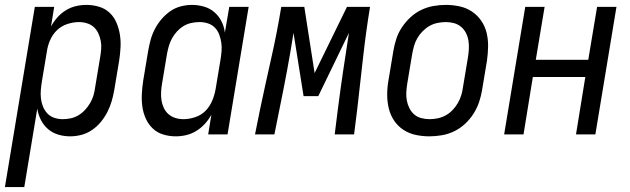

<svg xmlns="http://www.w3.org/2000/svg" viewBox="-48 -548 2568 783"><path d="M-28 215 94 -520H173L160 -440Q171 -460 186 -477Q201 -494 220.5 -506Q240 -518 261.5 -523Q283 -528 304 -528Q331 -528 356 -520.5Q381 -513 399 -496Q417 -479 427 -455.5Q437 -432 441 -406.5Q445 -381 443.5 -354Q442 -327 438 -301L418 -181Q414 -158 407.5 -135.5Q401 -113 390 -91.5Q379 -70 363.5 -51Q348 -32 327.5 -18Q307 -4 284 2Q261 8 238 8Q213 8 189.5 1Q166 -6 148 -21.5Q130 -37 119 -58.5Q108 -80 104 -105L51 215ZM208 -62Q224 -62 240.5 -65.5Q257 -69 272 -78Q287 -87 299 -100Q311 -113 320 -128.5Q329 -144 333.5 -160Q338 -176 340 -192L360 -312Q363 -329 364.5 -346.5Q366 -364 363 -380.5Q360 -397 353 -412Q346 -427 334.5 -437.5Q323 -448 307 -453Q291 -458 274 -458Q251 -458 226.5 -450Q202 -442 184 -424.5Q166 -407 156 -383.5Q146 -360 143 -337L123 -217Q120 -199 118.5 -181Q117 -163 119 -146Q121 -129 127.5 -113Q134 -97 145.5 -85Q157 -73 173.5 -67.5Q190 -62 208 -62Z M669 8Q642 8 617.5 0.5Q593 -7 575 -24Q557 -41 546.5 -64.5Q536 -88 532.5 -113.5Q529 -139 530.5 -166Q532 -193 536 -219L556 -339Q560 -362 566 -384.5Q572 -407 583 -428.5Q594 -450 610 -469Q626 -488 646 -502Q666 -516 689 -522Q712 -528 735 -528Q760 -528 784 -521Q808 -514 826 -498.5Q844 -483 855 -461.5Q866 -440 869 -415L887 -520H966L880 0H801L814 -80Q803 -60 787.5 -43Q772 -26 752.5 -14Q733 -2 711.5 3Q690 8 669 8ZM700 -62Q723 -62 747.5 -70Q772 -78 789.5 -95.5Q807 -113 817 -136.5Q827 -160 831 -183L851 -303Q854 -321 855.5 -339Q857 -357 854.5 -374Q852 -391 846 -407Q840 -423 828.5 -435Q817 -447 800.5 -452.5Q784 -458 766 -458Q750 -458 733 -454.5Q716 -451 701 -442Q686 -433 674 -420Q662 -407 653.5 -391.5Q645 -376 640.5 -360Q636 -344 633 -328L613 -208Q610 -191 609 -173.5Q608 -156 610.5 -139.5Q613 -123 620 -108Q627 -93 639 -82.5Q651 -72 667 -67Q683 -62 700 -62Z M992 0 1013 -104Q1035 -208 1058.5 -312Q1082 -416 1099 -520H1193L1235 -250L1367 -520H1461Q1444 -416 1432.5 -312Q1421 -208 1409 -104L1396 0H1317L1330 -104Q1340 -182 1351.5 -259.5Q1363 -337 1375 -414L1250 -156H1190L1149 -414Q1137 -337 1122.5 -259.5Q1108 -182 1092 -104L1071 0Z M1703 8Q1674 8 1646.5 2Q1619 -4 1596.5 -19Q1574 -34 1559 -56.5Q1544 -79 1537.5 -106Q1531 -133 1531 -161.5Q1531 -190 1536 -219L1556 -339Q1560 -364 1568 -389Q1576 -414 1591 -436.5Q1606 -459 1626 -477.5Q1646 -496 1670 -507.5Q1694 -519 1719.5 -523.5Q1745 -528 1770 -528Q1799 -528 1826.5 -522Q1854 -516 1876.5 -501Q1899 -486 1914.5 -463.5Q1930 -441 1936.5 -414Q1943 -387 1942.5 -358.5Q1942 -330 1938 -301L1918 -181Q1914 -156 1905.5 -131Q1897 -106 1882.5 -83.5Q1868 -61 1848 -42.5Q1828 -24 1804 -12.5Q1780 -1 1754 3.5Q1728 8 1703 8ZM1704 -62Q1720 -62 1737 -65.5Q1754 -69 1769.5 -77.5Q1785 -86 1797.5 -99Q1810 -112 1819 -127.5Q1828 -143 1833 -159.5Q1838 -176 1840 -192L1860 -312Q1863 -330 1864 -347.5Q1865 -365 1862.5 -381.5Q1860 -398 1852.5 -413Q1845 -428 1832.5 -438.5Q1820 -449 1804 -453.5Q1788 -458 1770 -458Q1754 -458 1736.5 -454.5Q1719 -451 1704 -442.5Q1689 -434 1676 -421Q1663 -408 1654 -392.5Q1645 -377 1640.5 -360.5Q1636 -344 1633 -328L1613 -208Q1610 -190 1609 -172.5Q1608 -155 1611 -138.5Q1614 -122 1621.5 -107Q1629 -92 1641 -81.5Q1653 -71 1669.5 -66.5Q1686 -62 1704 -62Z M2008 0 2094 -520H2173L2137 -304H2351L2387 -520H2466L2380 0H2301L2339 -234H2125L2087 0Z"/></svg>

Font: Iosevka Custom
Style: Italic
Weight: 400
Italic angle: -9°
Monospace: yes
Designer: Belleve Invis
Foundry: Belleve Invis
Version: Version 30.3.3; ttfautohint (v1.8.3)